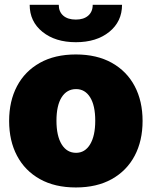

<svg xmlns="http://www.w3.org/2000/svg" viewBox="-20 -783 642 812"><path d="M300.8 9.8Q211.9 9.8 148.7 -25.6Q85.4 -61 52 -124.3Q18.6 -187.5 18.6 -271.5Q18.6 -355.5 52 -418.7Q85.4 -481.9 148.7 -517.3Q211.9 -552.7 300.8 -552.7Q389.6 -552.7 452.9 -517.3Q516.1 -481.9 549.6 -418.7Q583 -355.5 583 -271.5Q583 -187.5 549.6 -124.3Q516.1 -61 452.9 -25.6Q389.6 9.8 300.8 9.8ZM301.8 -136.7Q339.4 -136.7 361.1 -172.6Q382.8 -208.5 382.8 -272.5Q382.8 -336.9 361.1 -371.6Q339.4 -406.2 301.8 -406.2Q262.7 -406.2 240.7 -371.6Q218.8 -336.9 218.8 -272.5Q218.8 -208.5 240.7 -172.6Q262.7 -136.7 301.8 -136.7ZM300.8 -604.5Q213.9 -604.5 159.7 -648.2Q105.5 -691.9 105.5 -762.7H228.5Q228.5 -733.4 247.6 -716.8Q266.6 -700.2 300.8 -700.2Q334 -700.2 353 -716.8Q372.1 -733.4 372.1 -762.7H496.1Q496.1 -691.9 442.1 -648.2Q388.2 -604.5 300.8 -604.5Z"/></svg>

Font: Inter Tight Black
Style: Regular
Weight: 900
Designer: Rasmus Andersson
Foundry: rsms
Version: Version 3.004; ttfautohint (v1.8.4.7-5d5b)